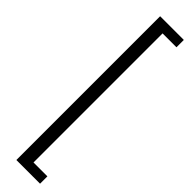

<svg xmlns="http://www.w3.org/2000/svg" viewBox="-308 -655 831 831"><g transform="rotate(45 107.5 -240.0)"><path d="M60 200V-680H205V-635H120V155H205V200Z"/></g></svg>

Font: Glametrix
Style: Regular
Weight: 500
Designer: gluk
Foundry: gluk
Version: Version 0.40